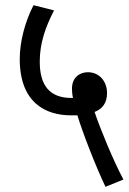

<svg xmlns="http://www.w3.org/2000/svg" viewBox="-20 -652 495 739"><path d="M386 67 455 39C415 -36 366 -156 344 -221C374 -233 392 -255 392 -294C392 -337 364 -374 318 -374C287 -374 257 -354 257 -311C257 -301 258 -288 261 -275C259 -275 257 -275 255 -275C172 -275 133 -322 133 -415C133 -486 155 -548 188 -612L109 -632C75 -566 56 -489 56 -425C56 -257 155 -208 254 -208C262 -208 271 -208 278 -208C297 -144 349 -10 386 67Z"/></svg>

Font: Noto Sans Devanagari UI Condensed
Style: Regular
Weight: 400
Width: 3
Designer: Jelle Bosma - Monotype Design Team
Foundry: Monotype Imaging Inc.
Version: Version 2.003